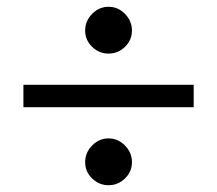

<svg xmlns="http://www.w3.org/2000/svg" viewBox="-20 -534 640 566"><path d="M551 -218H49V-284H551ZM348.5 -105Q369 -84 369 -56Q369 -28 348.5 -8Q328 12 300 12Q272 12 251.5 -8Q231 -28 231 -56Q231 -84 251.5 -105Q272 -126 300 -126Q328 -126 348.5 -105ZM348.5 -493Q369 -472 369 -444Q369 -416 348.5 -396Q328 -376 300 -376Q272 -376 251.5 -396Q231 -416 231 -444Q231 -472 251.5 -493Q272 -514 300 -514Q328 -514 348.5 -493Z"/></svg>

Font: Justus
Style: Oldstyle
Weight: 500
Version: Version 001.000